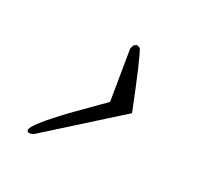

<svg xmlns="http://www.w3.org/2000/svg" viewBox="-52 -262 322 306"><g transform="rotate(20 109.5 -109.5)"><path d="M24 -14Q21 -14 19 -15L18 -18Q18 -27 71 -66L126 -105L127 -196L130 -202L135 -205L141 -202Q147 -188 165 -100L29 -15Z"/></g></svg>

Font: Lovers Quarrel
Style: Regular
Weight: 400
Designer: Robert E. Leuschke
Foundry: Robert E. Leuschke
Version: Version 1.010; ttfautohint (v1.8.3)